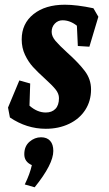

<svg xmlns="http://www.w3.org/2000/svg" viewBox="-20 -532 461 814"><path d="M22 -34 14 -76 62 -191 108 -178 105 -84Q138 -55 174 -55Q200 -55 215 -70.5Q230 -86 230 -116Q230 -135 215.5 -153Q201 -171 170 -199Q139 -227 119.5 -248.5Q100 -270 86 -299.5Q72 -329 72 -365Q72 -432 122 -472Q172 -512 255 -512Q305 -512 376 -497L397 -461L359 -334L310 -337L306 -423Q277 -446 245 -446Q226 -446 212.5 -432Q199 -418 199 -397Q199 -378 215 -359Q231 -340 265 -309Q313 -266 339.5 -231Q366 -196 366 -153Q366 -104 341.5 -66Q317 -28 273 -7Q229 14 174 14Q93 14 22 -34ZM85 250Q107 205 115 168Q83 154 83 122Q83 88 105 69Q127 50 154 50Q179 50 192.5 65Q206 80 206 108Q206 164 127 262Z"/></svg>

Font: Andada Pro ExtraBold
Style: Italic
Weight: 800
Italic angle: -6.99998°
Designer: Carolina Giovagnoli
Foundry: Huerta Tipografica
Version: Version 3.005; ttfautohint (v1.8.4)